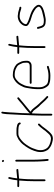

<svg xmlns="http://www.w3.org/2000/svg" viewBox="972 -1692 783 2766"><g transform="rotate(-90 1363.0 -309.5)"><path d="M50 -437.5C50 -430 56.3 -424 64 -424H145C138.4 -351 135 -276.3 135 -198V-59C135 -51.3 141 -45 148.5 -45C156 -45 162 -51.3 162 -59V-198C162 -231.8 162.7 -266.3 164 -299C167.4 -341.5 167.1 -384.8 173 -426H177C214.3 -430.4 249.3 -433.4 286 -436L299 -437C317.1 -437 313.8 -464 297 -464L283 -463C247.1 -460.2 212.5 -457.6 176 -453C178.4 -474.8 180.8 -496 184.5 -514.5L189 -537C192.8 -551 201.6 -577.7 183.5 -581C171 -583.3 168.2 -571.5 167 -561C158.4 -526.8 151.9 -491.6 148 -451H64C56.3 -451 50 -445 50 -437.5Z M417 -466V-235C417 -208.3 419 -173.3 419 -148C419 -136 419.7 -122.7 421 -108C422.4 -77.7 423.5 -46.3 428 -19V-12C431 6.1 458.2 2 455 -14V-21C454.3 -25.7 453.7 -33 453 -43C450.9 -75 446 -113.7 446 -148C446 -174.2 444 -207.4 444 -235V-466C444 -473.7 438 -480 430.5 -480C423 -480 417 -473.7 417 -466ZM415 -650C421.4 -643.6 427.8 -637.8 437 -646.5C446.1 -655.1 440.5 -662.5 434 -669C421 -680.7 401.3 -662.3 415 -650Z M980 -420 977 -428C970.2 -444.3 951.3 -452.2 930 -456C908.7 -461.7 894.3 -463 870 -463H819C809 -463 800 -462 792 -460C775.7 -452.8 749.6 -442.4 734 -432C705.9 -412.5 680.2 -390.6 660 -363C627 -321 592.2 -266.7 573 -209C562.5 -177.6 555 -155.9 555 -114.5C555 -89 558.6 -68.2 567 -49C575.8 -27 586.5 -7.8 604 6C634.8 34.2 675.3 50 725 59C757 65.9 791.1 57.7 811 42C836.2 22.6 863.3 -7.3 882 -33C896.3 -53.5 912.8 -72.8 927 -93C937.2 -104.7 944.6 -111.3 955 -123L962 -131C974 -144.3 954 -162.3 942 -149L935 -141C924.6 -129.1 914.6 -122.6 906 -109C890.4 -89.5 873.7 -69.5 860 -48C849.1 -34 830.5 -13.5 817 0C799.5 19 782.7 31.1 751 34C744.3 34 737.7 33.3 731 32C716.4 29.6 698.3 27.7 687 22C654.8 12.3 620.2 -6.2 605 -34C591.9 -56.5 582 -79.5 582 -115.5C582 -137.4 583.7 -153 589 -169C599.6 -206 618.3 -254.5 638 -285C662.7 -325.5 688.4 -361.8 724 -390.5C747.5 -409.5 778.9 -436 819 -436H870C896.6 -436 925.8 -432.6 945 -423C952.8 -419.1 952.3 -417.1 955 -410C961.6 -394 986.7 -404 980 -420Z M1093.5 53C1101 53 1107 46.7 1107 39V-90C1107 -144.6 1110.5 -178.3 1112 -236L1121 -243C1121.7 -238.3 1124 -235 1128 -233L1138 -227C1143.3 -224.3 1148.7 -220 1154 -214C1166.4 -198.9 1174 -189.5 1185 -173C1200.3 -150.9 1218.4 -131.4 1238 -114C1269.1 -82.9 1291.3 -49.8 1326 -22L1340 -9C1353.5 3.2 1371.5 -17.2 1357 -29L1343 -42C1322.4 -61 1307.7 -76.8 1290 -97L1274 -115C1268 -121.7 1262 -127.7 1256 -133C1232.5 -156.5 1212.5 -183.9 1191.5 -210.5C1181.2 -223.6 1165.4 -242.6 1151 -251L1137 -258C1138.3 -258.7 1139.3 -259.7 1140 -261C1144 -265.7 1148 -269.7 1152 -273C1172.8 -290.8 1197.2 -309.3 1219 -328C1237.3 -343.6 1253.1 -354.5 1270 -370C1292.8 -389 1317.5 -409.6 1339 -428C1352.3 -438.7 1335.4 -460 1322 -448C1299.2 -430.9 1275 -410.2 1253 -390L1229 -370C1211.7 -358.1 1192.1 -339.9 1174 -327C1159.7 -314.9 1146.5 -303.7 1134 -293C1126.7 -286.8 1120.2 -278.2 1113 -271C1113 -356.4 1118 -426.6 1124 -510L1126 -556C1127.4 -587 1129.6 -618.3 1133 -643.5C1134.8 -656.9 1142.6 -675.8 1127 -680.5C1109.5 -685.8 1108.9 -660.7 1106.5 -648C1101.4 -620.8 1100.4 -589.5 1099 -557C1094.4 -450.2 1087.3 -359.2 1085 -249C1083.6 -183.7 1080 -149.7 1080 -90V39C1080 46.7 1086 53 1093.5 53Z M1551 -245H1787C1814.4 -245 1828.2 -247 1846 -261C1862.5 -272.7 1870 -291.3 1870 -314C1870 -319.3 1869.7 -326.3 1869 -335C1869 -354.8 1865 -374 1860 -389.5C1853.9 -408.5 1829.3 -453.7 1816 -465C1778.1 -497.1 1731.2 -516 1662 -516C1637 -516 1618.3 -507.4 1601 -497C1561.9 -473.5 1536.7 -448 1513 -405C1494.8 -369.9 1485.4 -355 1479 -315C1468 -262.4 1461 -208.6 1461 -146C1461 -93.2 1468.2 -70.8 1490 -34C1501.3 -16.7 1512 -4.7 1522 2C1549.1 14.6 1581 24 1620 24C1632.7 24.7 1645 25 1657 25C1699 25 1740.1 16.6 1772 6L1787 2C1804.2 -4.9 1796.8 -27 1779 -24L1764 -20C1734.9 -9.6 1695.3 -2 1657 -2C1645 -2 1633 -2.3 1621 -3C1609.7 -3 1598.7 -4 1588 -6C1548.8 -10.9 1531.5 -19.1 1513 -49C1493.6 -79.4 1488 -101.2 1488 -146.5C1488 -188.5 1491 -230.3 1497.5 -266.5C1502 -291.5 1506.9 -327.2 1516 -348C1523.4 -369 1548.9 -415.7 1563 -431C1587.1 -455.1 1617 -489 1663 -489C1710.7 -489 1737.3 -482 1769 -464.5C1796.1 -449.5 1804.4 -444.1 1819 -415C1834.1 -384.9 1842 -372.8 1842 -335C1842.7 -326.3 1843 -319.3 1843 -314C1843 -301.7 1839.9 -289.6 1830 -283C1817.5 -273.3 1807.6 -272 1787 -272H1551C1544.1 -272 1538 -265.5 1538 -258.5C1538 -251.5 1544.1 -245 1551 -245Z M1969 -437.5C1969 -430 1975.3 -424 1983 -424H2064C2057.4 -351 2054 -276.3 2054 -198V-59C2054 -51.3 2060 -45 2067.5 -45C2075 -45 2081 -51.3 2081 -59V-198C2081 -231.8 2081.7 -266.3 2083 -299C2086.4 -341.5 2086.1 -384.8 2092 -426H2096C2133.3 -430.4 2168.3 -433.4 2205 -436L2218 -437C2236.1 -437 2232.8 -464 2216 -464L2202 -463C2166.1 -460.2 2131.5 -457.6 2095 -453C2097.4 -474.8 2099.8 -496 2103.5 -514.5L2108 -537C2111.8 -551 2120.6 -577.7 2102.5 -581C2090 -583.3 2087.2 -571.5 2086 -561C2077.4 -526.8 2070.9 -491.6 2067 -451H1983C1975.3 -451 1969 -445 1969 -437.5Z M2636 -421H2629C2625.7 -421 2622 -422 2618 -424C2588.1 -435.2 2554 -442 2515 -445C2484 -445 2457.6 -436.3 2437 -425L2417 -411C2396.9 -392.9 2374.6 -367.8 2371 -335C2365 -305 2390 -290.5 2409 -281C2431.2 -266.9 2452.6 -259.7 2486 -250C2543.2 -234.7 2585.7 -212.6 2625 -182C2629.5 -178.1 2650.7 -152.7 2649 -144C2649 -132.3 2642.9 -125.9 2635 -119C2609.3 -99 2556.7 -87.3 2517 -79C2492.1 -73.8 2470.1 -67.1 2445 -69C2425.4 -69 2410.4 -70.6 2397 -76C2374.9 -84.3 2365.7 -120.2 2360 -145L2357 -158C2350.8 -173.5 2326.5 -169.4 2330 -152L2333 -139C2335.7 -129.7 2339 -118.3 2343 -105C2357.9 -60.3 2385.6 -42 2444 -42C2471.3 -40.2 2496 -46.6 2522.5 -52C2566.3 -60.9 2625.1 -74.6 2652 -99C2664.7 -109.6 2676 -122.9 2676 -143C2676.7 -152.3 2672.7 -163.7 2664 -177C2636.5 -216 2593.6 -240.5 2545 -259C2509.2 -272.6 2451 -286.6 2422 -304C2416.9 -307.1 2398 -316.8 2398 -322C2397.3 -325.3 2397 -328.3 2397 -331C2400.9 -354.1 2417.4 -376.5 2434 -389C2454.6 -405 2477.6 -418 2514 -418C2530.4 -416.6 2544.2 -415.7 2559.5 -413C2581.5 -409.2 2606.5 -396.1 2628 -394H2635C2642.1 -392.6 2649 -399.7 2649 -406.5C2649 -414.5 2643.2 -419.8 2636 -421Z"/></g></svg>

Font: Take Off
Style: Regular, Eh
Weight: 400
Foundry: Cannot Into Space Fonts
Version: Version 0.89